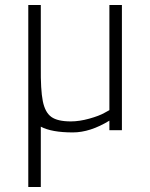

<svg xmlns="http://www.w3.org/2000/svg" viewBox="-20 -520 600 767"><path d="M93 -500H143V-253Q142 -161 151 -116Q160 -71 185 -53Q210 -35 263 -35Q297 -35 336.5 -46Q376 -57 397 -69L417 -80V-500H467V0H417V-38Q340 9 271 9Q186 9 143 -14V227H93Z"/></svg>

Font: Cairo Light
Style: Regular
Weight: 300
Designer: Mohamed Gaber, the designers of Titillium
Foundry: Kief Type Foundry
Version: Version 2.009; ttfautohint (v1.5.33-1714) -l 8 -r 50 -G 200 